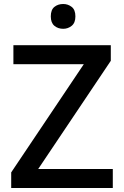

<svg xmlns="http://www.w3.org/2000/svg" viewBox="-20 -940 620 960"><path d="M544 0H36V-78L399 -619H47V-714H534V-636L171 -95H544ZM296 -920Q320 -920 338.5 -905.5Q357 -891 357 -858Q357 -826 338.5 -811Q320 -796 296 -796Q270 -796 252 -811Q234 -826 234 -858Q234 -891 252 -905.5Q270 -920 296 -920Z"/></svg>

Font: Noto Sans Syriac Eastern Medium
Style: Regular
Weight: 500
Designer: Patrick Giasson and the Monotype Design Team
Foundry: Monotype Imaging Inc.
Version: Version 3.001